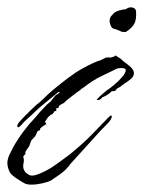

<svg xmlns="http://www.w3.org/2000/svg" viewBox="-44 -480 390 522"><path d="M272 -328 283 -321Q290 -314 305 -303Q320 -292 320 -281Q320 -273 314 -267.5Q308 -262 301 -257Q294 -253 288 -248Q282 -243 274 -239Q270 -233 268 -232.5Q266 -232 259 -232V-231Q255 -227 249 -223Q243 -219 238 -217Q237 -216 235 -216L231 -212V-211Q229 -210 226.5 -209Q224 -208 221 -208Q217 -207 221.5 -212Q226 -217 234 -224Q242 -231 246 -234Q254 -239 266 -249Q278 -259 288 -270.5Q298 -282 298 -290Q298 -295 285 -295Q274 -295 267 -290L238 -276Q222 -269 207.5 -259.5Q193 -250 179 -239Q175 -239 175 -235Q173 -235 162.5 -227Q152 -219 142.5 -211.5Q133 -204 133 -203Q129 -199 122 -196Q115 -193 115 -186H109V-178H104V-177Q103 -175 100.5 -172Q98 -169 95 -168Q94 -167 94 -168H93Q92 -165 90.5 -164.5Q89 -164 87 -162L79 -150H78L82 -142Q80 -142 73 -137Q66 -132 66 -131H65V-126Q58 -125 56.5 -120Q55 -115 52 -110L41 -98L35 -82L28 -72Q27 -71 25.5 -68Q24 -65 25 -65V-64Q27 -64 24 -60.5Q21 -57 19 -54Q21 -48 21 -45Q21 -41 20 -36.5Q19 -32 19 -27Q19 -22 22.5 -15.5Q26 -9 36 -4Q44 0 61.5 -7Q79 -14 97 -25Q103 -29 115.5 -38Q128 -47 140 -56Q152 -65 155 -68Q183 -91 205 -113.5Q227 -136 251 -161Q256 -166 258 -166Q260 -166 260 -163Q260 -160 257 -155Q254 -149 242.5 -138Q231 -127 217 -111L148 -35Q136 -18 119 -6Q102 6 94 11Q86 15 70.5 18.5Q55 22 41 22Q37 22 33 21.5Q29 21 26 20Q19 17 3 6.5Q-13 -4 -17 -11Q-20 -17 -22 -23.5Q-24 -30 -24 -38Q-23 -50 -18 -60Q-13 -70 -8 -80Q5 -103 20.5 -123.5Q36 -144 54 -163Q57 -167 65.5 -176.5Q74 -186 82.5 -194.5Q91 -203 94 -203Q92 -205 94 -205Q97 -208 103 -216Q109 -224 113 -224Q122 -232 115 -230L104 -221Q91 -210 75.5 -197.5Q60 -185 52 -177Q43 -168 32 -158.5Q21 -149 13 -139Q8 -134 6 -134Q3 -134 3 -137Q3 -142 9 -149L22 -163Q30 -171 38 -179Q46 -187 55 -195Q63 -201 71.5 -209Q80 -217 87 -224Q91 -228 102.5 -237.5Q114 -247 128 -258Q142 -269 151 -275Q161 -283 177 -292Q193 -301 208 -308Q223 -315 229 -316L243 -323Q243 -323 245.5 -323.5Q248 -324 251 -324Q254 -324 256 -323Q257 -323 261 -325Q265 -327 262 -325H263Q265 -325 267.5 -327.5Q270 -330 272 -328ZM298 -393H295Q286 -393 284 -395Q281 -396 275.5 -398.5Q270 -401 265 -402Q257 -404 254 -421V-423Q254 -434 262 -440Q267 -448 280 -451.5Q293 -455 298 -455Q305 -460 311 -460Q326 -460 326 -447Q327 -426 321 -415Q315 -404 298 -393Z"/></svg>

Font: Cherish
Style: Regular
Weight: 400
Designer: Robert E. Leuschke
Foundry: Robert E. Leuschke
Version: Version 1.005